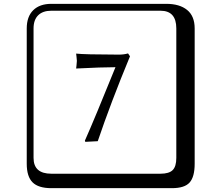

<svg xmlns="http://www.w3.org/2000/svg" viewBox="-20 -774 1140 1006"><path d="M249 -717.8Q204.1 -717.8 179.9 -693.8Q155.8 -669.9 155.8 -625V53.2Q155.8 136.2 249 136.2H820.8Q865.7 136.2 884.8 117.2Q903.8 98.1 903.8 53.2V-625Q903.8 -717.8 820.8 -717.8ZM1000 84Q1000 152.8 973.4 182.4Q946.8 211.9 880.9 211.9H249Q181.2 211.9 150.6 181.4Q120.1 150.9 120.1 84V-625Q120.1 -687 154.1 -720.5Q188 -753.9 249 -753.9H851.1Q920.9 -753.9 960.4 -721.9Q1000 -689.9 1000 -625ZM585 -421.9Q513.2 -421.9 378.9 -415Q378.9 -416 380.9 -432.1Q382.8 -448.2 382.8 -455.1Q382.8 -460.9 380.9 -476.1Q378.9 -491.2 378.9 -493.2Q418 -488.3 603 -487.8Q628.9 -487.8 650.9 -494.1L661.1 -479Q560.1 -234.9 492.2 -34.2L426.8 -30.8L424.8 -37.1Q477.1 -154.8 585 -421.9Z"/></svg>

Font: Linux Biolinum Keyboard O
Style: Regular
Weight: 700
Designer: Philipp H. Poll
Foundry: Philipp H. Poll
Version: Version 0.6.1